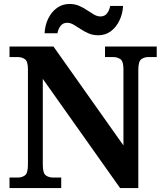

<svg xmlns="http://www.w3.org/2000/svg" viewBox="-20 -949 828 969"><path d="M28 0V-53H70Q91 -53 106 -64Q121 -75 121 -118V-600Q121 -640 105.5 -650.5Q90 -661 70 -661H28V-714H250L603 -215V-600Q603 -640 587.5 -650.5Q572 -661 552 -661H510V-714H771V-661H729Q708 -661 693 -650Q678 -639 678 -596V0H586L196 -551V-118Q196 -75 211 -64Q226 -53 247 -53H289V0ZM476 -771Q449 -771 427 -780.5Q405 -790 386.5 -802.5Q368 -815 351.5 -824.5Q335 -834 319 -834Q297 -834 285 -817.5Q273 -801 270 -781H205Q207 -822 223.5 -855.5Q240 -889 267.5 -909Q295 -929 331 -929Q358 -929 379.5 -919.5Q401 -910 419.5 -897.5Q438 -885 454.5 -875.5Q471 -866 487 -866Q509 -866 521 -882.5Q533 -899 536 -919H601Q599 -879 582.5 -845Q566 -811 539 -791Q512 -771 476 -771Z"/></svg>

Font: Noto Serif Oriya
Style: Bold
Weight: 700
Designer: David Williams
Foundry: Google LLC, David Williams
Version: Version 1.051; ttfautohint (v1.8.4.7-5d5b)